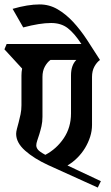

<svg xmlns="http://www.w3.org/2000/svg" viewBox="-43 -838 500 868"><path d="M54 -497Q54 -513 57 -528L-23 -615L-13 -639H325Q293 -688 263 -711Q233 -734 188 -734Q162 -734 131 -729Q100 -724 62 -714L14 -798Q83 -818 136 -818Q180 -818 217.5 -796Q255 -774 287.5 -739Q320 -704 350 -658.5Q380 -613 409 -567Q394 -556 383.5 -536.5Q373 -517 373 -490V-273Q373 -246 364.5 -219.5Q356 -193 341.5 -169Q327 -145 306.5 -124.5Q286 -104 262 -90L413 -19L399 10L174 -92Q111 -121 70.5 -157Q30 -193 30 -233Q30 -242 33.5 -255.5Q37 -269 41.5 -285.5Q46 -302 50 -321.5Q54 -341 54 -362ZM121 -181Q121 -171 128.5 -161.5Q136 -152 162 -138Q213 -165 245.5 -213.5Q278 -262 278 -325V-497Q278 -543 302 -567H185Q170 -556 159.5 -536.5Q149 -517 149 -490V-310Q149 -287 144.5 -267.5Q140 -248 135 -232Q130 -216 125.5 -203Q121 -190 121 -181Z"/></svg>

Font: Jaini Purva
Style: Regular
Weight: 400
Designer: Girish Dalvi, Maithili Shingre
Foundry: Ek Type
Version: Version 1.001;PS 1.000;hotconv 16.6.51;makeotf.lib2.5.65220